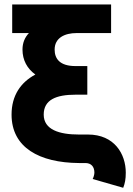

<svg xmlns="http://www.w3.org/2000/svg" viewBox="-20 -743 606 875"><path d="M32.7 -220.7C32.7 -70.3 159.7 -1.5 339.4 0H369.1C395.5 0 410.2 16.6 410.2 43.9C410.2 52.7 405.8 66.4 402.3 72.8L541.5 112.8C549.3 92.8 553.2 74.2 553.2 43.9C553.2 -41 501.5 -129.9 380.9 -129.9H339.4C250.5 -129.9 179.2 -151.9 179.2 -220.7C179.2 -288.6 236.3 -311.5 324.2 -311.5H377.9V-441.9H324.2C251 -441.9 229 -476.6 229 -517.1C229 -570.8 275.4 -592.3 329.1 -592.3H486.3V-722.7H35.6V-592.3H111.8C92.8 -572.3 82.5 -547.4 82.5 -517.1C82.5 -468.8 104 -430.2 141.1 -403.3C74.2 -367.7 32.7 -307.6 32.7 -220.7Z"/></svg>

Font: Giphurs ExtraBold
Style: Regular
Weight: 800
Version: Version 1.000